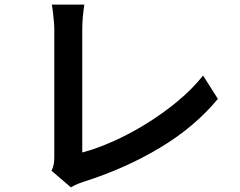

<svg xmlns="http://www.w3.org/2000/svg" viewBox="-20 -776 1040 831"><path d="M203 -37Q211 -54 213 -67.5Q215 -81 215 -98Q215 -116 215 -155.5Q215 -195 215 -248Q215 -301 215 -359.5Q215 -418 215 -474.5Q215 -531 215 -576.5Q215 -622 215 -649Q215 -666 213 -686Q211 -706 209 -724.5Q207 -743 204 -756H345Q341 -730 338.5 -703Q336 -676 336 -649Q336 -626 336 -589.5Q336 -553 336 -508.5Q336 -464 336 -416Q336 -368 336 -321Q336 -274 336 -233Q336 -192 336 -161Q336 -130 336 -116Q400 -133 471.5 -165Q543 -197 614 -241Q685 -285 748.5 -337.5Q812 -390 859 -449L923 -348Q822 -226 671.5 -136Q521 -46 341 11Q332 14 317.5 19.5Q303 25 287 35Z"/></svg>

Font: Noto Sans SC SemiBold
Style: Regular
Weight: 600
Designer: Ryoko NISHIZUKA 西塚涼子 (kana, bopomofo & ideographs); Paul D. Hunt (Latin, Greek & Cyrillic); Sandoll Communications 산돌커뮤니
Foundry: Adobe
Version: Version 2.004-H2;hotconv 1.0.118;makeotfexe 2.5.65603